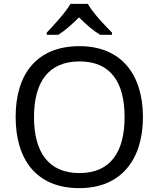

<svg xmlns="http://www.w3.org/2000/svg" viewBox="-20 -964 821 994"><path d="M435 -944H345C319 -899 259 -834 222 -795V-784H282C317 -806 353 -838 389 -874C425 -838 463 -805 498 -784H560V-795C522 -833 459 -899 435 -944ZM720 -358C720 -580 606 -725 392 -725C168 -725 61 -578 61 -359C61 -138 168 10 391 10C606 10 720 -137 720 -358ZM156 -358C156 -538 230 -646 392 -646C553 -646 625 -538 625 -358C625 -178 553 -68 391 -68C230 -68 156 -178 156 -358Z"/></svg>

Font: Noto Sans Bengali
Style: Regular
Weight: 400
Designer: Jelle Bosma - Monotype Design Team
Foundry: Monotype Imaging Inc.
Version: Version 2.003